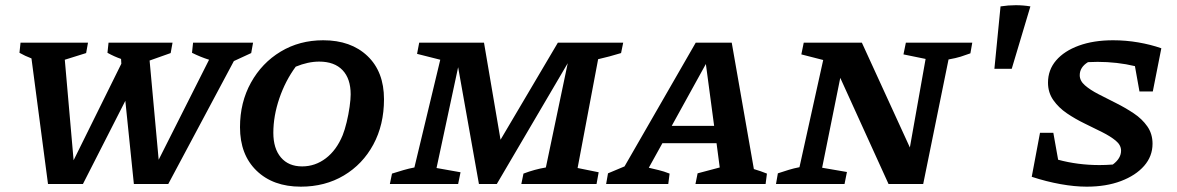

<svg xmlns="http://www.w3.org/2000/svg" viewBox="-20 -690 4413 720"><path d="M160 0 98 -471Q74 -480 53 -492L57 -530H310L303 -491L223 -466L256 -89L435 -451L434 -469Q408 -478 383 -492L387 -530H627L620 -491L541 -463L575 -91L764 -466Q732 -476 700 -492L704 -530H929L922 -491L857 -461L611 0H482L450 -312L291 0Z M1108 10Q1004 10 942 -50Q880 -110 880 -213Q880 -306 921 -380Q962 -454 1032.5 -496.5Q1103 -539 1192 -539Q1296 -539 1358 -480Q1420 -421 1420 -318Q1420 -222 1380 -148Q1340 -74 1269.5 -32Q1199 10 1108 10ZM1113 -66Q1162 -66 1202 -96.5Q1242 -127 1265 -183Q1273 -203 1280 -232Q1287 -261 1291 -289.5Q1295 -318 1295 -336Q1295 -395 1264.5 -427Q1234 -459 1177 -459Q1135 -459 1089 -440Q1050 -387 1027.5 -321Q1005 -255 1005 -192Q1005 -133 1033.5 -99.5Q1062 -66 1113 -66Z M1442 0 1450 -39Q1472 -46 1492.5 -52Q1513 -58 1534 -62L1631 -466L1544 -488L1552 -530H1795L1857 -166L2072 -530H2317L2309 -491Q2286 -484 2265.5 -478.5Q2245 -473 2223 -468L2146 -60L2225 -44L2217 0H1935L1943 -39Q1985 -55 2027 -62L2109 -453L1843 0H1776L1698 -438L1617 -60L1707 -44L1698 0Z M2807 -56Q2834 -48 2856 -39L2851 0H2588L2596 -40L2679 -62L2667 -153H2464L2413 -61Q2433 -56 2450.5 -52Q2468 -48 2491 -39L2486 0H2253L2260 -40L2322 -66L2589 -530H2724ZM2499 -218H2658L2627 -450Z M3377 -530H3626L3619 -490Q3600 -483 3582.5 -477.5Q3565 -472 3537 -467L3442 0H3312L3131 -398L3063 -61L3156 -45L3147 0H2890L2897 -40Q2918 -47 2937.5 -53Q2957 -59 2978 -63L3067 -465L2985 -486L2994 -530H3212L3392 -137L3451 -469L3368 -486Z M3709 -432 3732 -666Q3790 -675 3844 -666L3774 -432Z M4253 -347 4236 -442Q4203 -450 4167.5 -454Q4132 -458 4096 -458Q4077 -458 4060 -457Q4029 -438 4029 -408Q4029 -387 4048.5 -370Q4068 -353 4099 -337Q4130 -321 4165 -303.5Q4200 -286 4231.5 -265Q4263 -244 4282.5 -216Q4302 -188 4302 -151Q4302 -104 4270.5 -68Q4239 -32 4183.5 -11Q4128 10 4055 10Q4010 10 3957 0.5Q3904 -9 3849 -27L3880 -192H3930L3948 -91Q4022 -71 4103 -71Q4127 -71 4153 -73Q4184 -96 4184 -125Q4184 -146 4164 -162.5Q4144 -179 4113 -194.5Q4082 -210 4047 -227Q4012 -244 3981 -265Q3950 -286 3930 -314.5Q3910 -343 3910 -380Q3910 -428 3940.5 -463.5Q3971 -499 4026 -519Q4081 -539 4154 -539Q4202 -539 4248.5 -531Q4295 -523 4335 -509L4303 -347Z"/></svg>

Font: Piazzolla SC SemiBold
Style: Italic
Weight: 600
Italic angle: -11.3°
Designer: Juan Pablo del Peral
Foundry: Huerta Tipografica
Version: Version 1.330